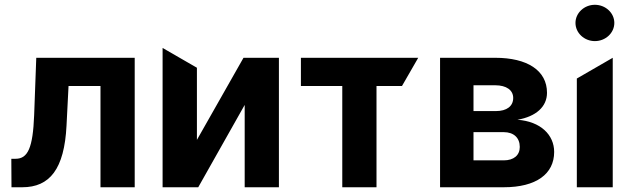

<svg xmlns="http://www.w3.org/2000/svg" viewBox="-20 -789 2662 809"><path d="M27.7 -120 28.4 0H73.9C189.6 0 251.1 -76.7 260.3 -259.9L268.8 -426.5H403.4V0H547.6V-545.5H132.8L123.9 -304C118.6 -165.8 97.3 -120 45.8 -120Z M815.3 0 1011 -346.9V0H1155.2V-545.5H1006L809.7 -199.6V-503.6L665.1 -587V0Z M1247.9 -545.5V-426.5H1422.2V0H1566.4V-426.5H1673.7L1742.2 -545.5Z M1834.2 0H2102.6C2239 0 2315 -55.8 2315 -148.8C2315 -220.5 2258.2 -277.3 2160.2 -284.4C2238.3 -297.9 2284.8 -339.1 2284.8 -398.1C2284.8 -492.5 2201.3 -545.5 2066.8 -545.5H1834.2ZM1975.1 -232.2H2102.6C2144.5 -232.2 2170.1 -208.5 2170.1 -169.7C2170.1 -134.6 2144.5 -113.3 2102.6 -113.3H1975.1ZM2066.8 -429.7C2113.6 -429.7 2142.4 -409.4 2142.4 -376.1C2142.4 -341.6 2115.1 -321 2070 -321H1975.1V-429.7Z M2410.5 -458.1V0H2561.8V-545.5ZM2404.8 -692.5C2404.8 -650.2 2441.8 -615.8 2486.5 -615.8C2531.6 -615.8 2568.5 -650.2 2568.5 -692.5C2568.5 -734.4 2531.6 -768.8 2486.5 -768.8C2441.8 -768.8 2404.8 -734.4 2404.8 -692.5Z"/></svg>

Font: Inter-Hewn
Style: Bold
Weight: 700
Designer: Rasmus Andersson
Foundry: rsms
Version: Version 3.012;git-f93a4a705